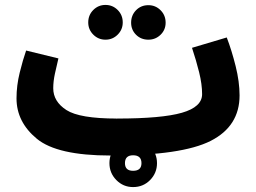

<svg xmlns="http://www.w3.org/2000/svg" viewBox="-20 -610 1040 779"><path d="M429 21Q718 21 835 -38.5Q952 -98 952 -223Q952 -278 936 -342Q920 -406 900 -458L759 -416Q776 -365 788 -316.5Q800 -268 800 -228Q800 -176 718 -152.5Q636 -129 455 -129ZM428 21 474 -11 454 -129Q303 -129 249.5 -163.5Q196 -198 196 -252Q196 -280 203 -312Q210 -344 217 -373L86 -405Q73 -368 60 -315.5Q47 -263 47 -211Q47 -115 129.5 -47Q212 21 428 21ZM408 -449Q437 -449 457.5 -469.5Q478 -490 478 -519Q478 -549 457.5 -569.5Q437 -590 408 -590Q379 -590 358.5 -569.5Q338 -549 338 -519Q338 -490 358.5 -469.5Q379 -449 408 -449ZM582 -449Q611 -449 631.5 -469Q652 -489 652 -518Q652 -548 631.5 -568.5Q611 -589 582 -589Q552 -589 532 -568.5Q512 -548 512 -518Q512 -489 532 -469Q552 -449 582 -449ZM520 149Q561 149 589 120.5Q617 92 617 52Q617 12 589 -16.5Q561 -45 520 -45Q480 -45 452 -16.5Q424 12 424 52Q424 92 452 120.5Q480 149 520 149ZM520 83Q487 83 487 52Q487 20 520 20Q554 20 554 52Q554 83 520 83Z"/></svg>

Font: Noto Sans Arabic SemiCondensed Extra
Style: Regular
Weight: 800
Width: 4
Designer: Nadine Chahine - Monotype Design Team
Foundry: Monotype Imaging Inc.
Version: Version 1.902